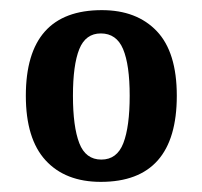

<svg xmlns="http://www.w3.org/2000/svg" viewBox="-20 -739 399 379"><path d="M179 -380Q109 -380 70 -422.5Q31 -465 31 -550Q31 -719 181 -719Q250 -719 289.5 -677.5Q329 -636 329 -550Q329 -380 179 -380ZM180 -424Q211 -424 223.5 -456.5Q236 -489 236 -550Q236 -611 223 -642Q210 -673 179 -673Q149 -673 136.5 -642Q124 -611 124 -550Q124 -489 136.5 -456.5Q149 -424 180 -424Z"/></svg>

Font: Noto Serif Thai ExtraCondensed
Style: Bold
Weight: 700
Width: 2
Designer: Monotype Design Team
Foundry: Monotype Imaging Inc.
Version: Version 2.002; ttfautohint (v1.8.4.7-5d5b)